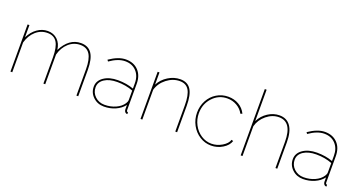

<svg xmlns="http://www.w3.org/2000/svg" viewBox="-43 -1353 3709 1986"><g transform="rotate(20 1811.5 -360.0)"><path d="M830.1 0H810.1V-289.1Q810.1 -400.4 776.1 -453.6Q742.2 -506.8 670.9 -506.8Q598.1 -506.8 543.2 -457.3Q488.3 -407.7 466.8 -327.1V0H446.8V-289.1Q446.8 -401.9 413.6 -454.3Q380.4 -506.8 309.1 -506.8Q236.8 -506.8 181.6 -458Q126.5 -409.2 104 -328.1V0H84V-519H104V-384.8Q137.7 -452.1 190.7 -489.5Q243.7 -526.9 305.2 -526.9Q370.1 -526.9 412.8 -485.8Q455.6 -444.8 462.9 -376Q540 -526.9 670.9 -526.9Q752 -526.9 791 -468.5Q830.1 -410.2 830.1 -289.1Z M946.8 -148.9Q946.8 -214.4 1006.6 -255.6Q1066.4 -296.9 1160.6 -296.9Q1256.8 -296.9 1334.5 -268.1V-327.1Q1334.5 -408.2 1287.8 -457.5Q1241.2 -506.8 1164.6 -506.8Q1087.4 -506.8 996.6 -442.9L984.9 -459Q1084.5 -526.9 1164.6 -526.9Q1251.5 -526.9 1303 -472.9Q1354.5 -418.9 1354.5 -327.1V-40Q1354.5 -20 1370.6 -20V0Q1359.9 0 1356.9 -2Q1347.2 -5.4 1340.8 -16.4Q1334.5 -27.3 1334.5 -40V-87.9Q1298.8 -41.5 1240.7 -15.9Q1182.6 9.8 1114.7 9.8Q1043.9 9.8 995.4 -36.1Q946.8 -82 946.8 -148.9ZM1319.8 -102.1Q1334.5 -123.5 1334.5 -143.1V-246.1Q1254.9 -276.9 1160.6 -276.9Q1073.2 -276.9 1020 -241.7Q966.8 -206.5 966.8 -148.9Q966.8 -90.3 1009.5 -50Q1052.2 -9.8 1114.7 -9.8Q1181.2 -9.8 1236.8 -34.9Q1292.5 -60.1 1319.8 -102.1Z M1918.5 0H1898.4V-289.1Q1898.4 -402.3 1866.7 -454.6Q1835 -506.8 1765.6 -506.8Q1689.9 -506.8 1623.5 -455.6Q1557.1 -404.3 1535.6 -328.1V0H1515.6V-519H1535.6V-384.8Q1567.9 -447.8 1631.6 -487.3Q1695.3 -526.9 1764.6 -526.9Q1844.2 -526.9 1881.3 -469.2Q1918.5 -411.6 1918.5 -289.1Z M2293.5 9.8Q2226.1 9.8 2168.2 -26.9Q2110.4 -63.5 2076.4 -126.2Q2042.5 -189 2042.5 -262.2Q2042.5 -335.4 2075.2 -396.2Q2107.9 -457 2165.5 -491.9Q2223.1 -526.9 2292.5 -526.9Q2357.9 -526.9 2409.7 -496.3Q2461.4 -465.8 2487.8 -411.1L2467.8 -403.8Q2442.4 -451.7 2394.5 -479.2Q2346.7 -506.8 2289.6 -506.8Q2194.3 -506.8 2128.4 -436Q2062.5 -365.2 2062.5 -262.2Q2062.5 -194.8 2093.5 -136.5Q2124.5 -78.1 2177 -43.9Q2229.5 -9.8 2290.5 -9.8Q2351.1 -9.8 2406.7 -43Q2462.4 -76.2 2474.6 -119.1L2494.6 -112.8Q2477.5 -60.5 2419.4 -25.4Q2361.3 9.8 2293.5 9.8Z M3021 0H3001V-289.1Q3001 -506.8 2857.4 -506.8Q2784.7 -506.8 2721.4 -455.3Q2658.2 -403.8 2638.2 -328.1V0H2618.2V-730H2638.2V-384.8Q2670.4 -449.2 2730 -488Q2789.6 -526.9 2856 -526.9Q2937 -526.9 2979 -466.3Q3021 -405.8 3021 -289.1Z M3138.2 -148.9Q3138.2 -214.4 3198 -255.6Q3257.8 -296.9 3352.1 -296.9Q3448.2 -296.9 3525.9 -268.1V-327.1Q3525.9 -408.2 3479.2 -457.5Q3432.6 -506.8 3356 -506.8Q3278.8 -506.8 3188 -442.9L3176.3 -459Q3275.9 -526.9 3356 -526.9Q3442.9 -526.9 3494.4 -472.9Q3545.9 -418.9 3545.9 -327.1V-40Q3545.9 -20 3562 -20V0Q3551.3 0 3548.3 -2Q3538.6 -5.4 3532.2 -16.4Q3525.9 -27.3 3525.9 -40V-87.9Q3490.2 -41.5 3432.1 -15.9Q3374 9.8 3306.2 9.8Q3235.4 9.8 3186.8 -36.1Q3138.2 -82 3138.2 -148.9ZM3511.2 -102.1Q3525.9 -123.5 3525.9 -143.1V-246.1Q3446.3 -276.9 3352.1 -276.9Q3264.6 -276.9 3211.4 -241.7Q3158.2 -206.5 3158.2 -148.9Q3158.2 -90.3 3200.9 -50Q3243.7 -9.8 3306.2 -9.8Q3372.6 -9.8 3428.2 -34.9Q3483.9 -60.1 3511.2 -102.1Z"/></g></svg>

Font: Rawline Thin
Style: Regular
Weight: 250
Designer: Matt McInerney, Pablo Impallari, Rodrigo Fuenzalida
Foundry: Matt McInerney, Pablo Impallari, Rodrigo Fuenzalida
Version: Version 4.020;PS 004.020;hotconv 1.0.88;makeotf.lib2.5.64775